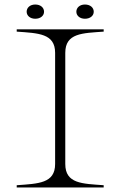

<svg xmlns="http://www.w3.org/2000/svg" viewBox="-20 -830 533 850"><path d="M54 -10V0H439V-10C345 -17 269 -16 269 -104V-596C269 -684 345 -683 439 -690V-700H54V-690C150 -683 224 -682 224 -596V-104C224 -18 150 -17 54 -10ZM136 -747C160 -747 175 -761 175 -778C175 -796 160 -810 136 -810C113 -810 98 -796 98 -778C98 -761 113 -747 136 -747ZM356 -747C380 -747 395 -761 395 -778C395 -796 380 -810 356 -810C333 -810 318 -796 318 -778C318 -761 333 -747 356 -747Z"/></svg>

Font: Sprat Extended Thin
Style: Regular
Weight: 100
Width: 9
Designer: Ethan Nakache
Foundry: Collletttivo
Version: Version 2.000;Glyphs 3.2 (3217)